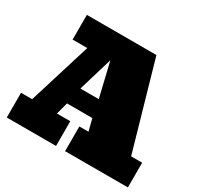

<svg xmlns="http://www.w3.org/2000/svg" viewBox="-164 -967 1187 1157"><g transform="rotate(30 429.5 -388.5)"><path d="M358.4 -171.9V0H15.6V-171.9H92.8L226.6 -605H124.5V-776.9H608.4L781.7 -171.9H858.4V0H421.4V-171.9H484.9L463.9 -254.9H287.6L265.6 -171.9ZM440.4 -373 383.8 -610.8 312.5 -373Z"/></g></svg>

Font: Moul
Style: Regular
Weight: 400
Designer: Danh Hong
Version: Version 8.002; ttfautohint (v1.8.3)